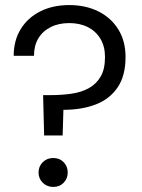

<svg xmlns="http://www.w3.org/2000/svg" viewBox="-20 -732 559 757"><path d="M154 -198 150 -357H181Q223 -357 261.5 -362.5Q300 -368 329.5 -384Q359 -400 376.5 -429.5Q394 -459 394 -507Q394 -549 376 -579Q358 -609 326.5 -625Q295 -641 253 -641Q211 -641 179.5 -625Q148 -609 131 -580.5Q114 -552 114 -512H34Q34 -572 61.5 -617Q89 -662 138.5 -687Q188 -712 253 -712Q318 -712 368 -687Q418 -662 446.5 -616Q475 -570 475 -507Q475 -433 443.5 -387Q412 -341 357 -320Q302 -299 230 -299L227 -198ZM190 5Q165 5 148.5 -11.5Q132 -28 132 -52Q132 -76 148.5 -92.5Q165 -109 190 -109Q215 -109 231 -92.5Q247 -76 247 -52Q247 -28 231 -11.5Q215 5 190 5Z"/></svg>

Font: DM Sans 20pt
Style: Regular
Weight: 400
Version: Version 4.004;gftools[0.9.30]